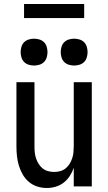

<svg xmlns="http://www.w3.org/2000/svg" viewBox="-20 -930 540 958"><path d="M213 8Q189 8 165.5 0.5Q142 -7 123.5 -23Q105 -39 93 -60Q81 -81 74 -104.5Q67 -128 64.5 -152Q62 -176 62 -200V-520H152V-200Q152 -185 153.5 -169.5Q155 -154 160 -139.5Q165 -125 173 -112Q181 -99 193 -89.5Q205 -80 220 -76Q235 -72 250 -72Q265 -72 280 -76Q295 -80 307 -89.5Q319 -99 327 -112Q335 -125 340 -139.5Q345 -154 346.5 -169.5Q348 -185 348 -200V-520H438V0H348V-93Q341 -72 328.5 -52.5Q316 -33 298 -19Q280 -5 258 1.5Q236 8 213 8ZM350 -603Q337 -603 323.5 -607Q310 -611 300.5 -620.5Q291 -630 287 -643.5Q283 -657 283 -670Q283 -683 287 -696.5Q291 -710 300.5 -719.5Q310 -729 323.5 -733Q337 -737 350 -737Q363 -737 376.5 -733Q390 -729 399.5 -719.5Q409 -710 413 -696.5Q417 -683 417 -670Q417 -657 413 -643.5Q409 -630 399.5 -620.5Q390 -611 376.5 -607Q363 -603 350 -603ZM150 -603Q137 -603 123.5 -607Q110 -611 100.5 -620.5Q91 -630 87 -643.5Q83 -657 83 -670Q83 -683 87 -696.5Q91 -710 100.5 -719.5Q110 -729 123.5 -733Q137 -737 150 -737Q163 -737 176.5 -733Q190 -729 199.5 -719.5Q209 -710 213 -696.5Q217 -683 217 -670Q217 -657 213 -643.5Q209 -630 199.5 -620.5Q190 -611 176.5 -607Q163 -603 150 -603ZM100 -840V-910H400V-840Z"/></svg>

Font: Iosevka Fixed Medium
Style: Regular
Weight: 500
Monospace: yes
Designer: Belleve Invis
Foundry: Belleve Invis
Version: Version 32.3.0